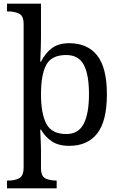

<svg xmlns="http://www.w3.org/2000/svg" viewBox="-20 -780 654 1040"><path d="M18 240V198H26Q60 198 84 185.5Q108 173 108 126V-650Q108 -694 83.5 -706Q59 -718 26 -718H18V-760H202V-576Q202 -554 201 -523Q200 -492 199 -469Q198 -446 198 -446H202Q225 -492 261 -519Q297 -546 355 -546Q454 -546 506.5 -479.5Q559 -413 559 -269Q559 -124 506.5 -57Q454 10 355 10Q297 10 260.5 -14.5Q224 -39 202 -78H198Q198 -78 198.5 -64Q199 -50 200 -30Q201 -10 201.5 8.5Q202 27 202 35V131Q202 175 226.5 186.5Q251 198 284 198H287V240ZM339 -54Q405 -54 433.5 -109.5Q462 -165 462 -270Q462 -377 433.5 -429.5Q405 -482 338 -482Q260 -482 231 -429.5Q202 -377 202 -269Q202 -165 231 -109.5Q260 -54 339 -54Z"/></svg>

Font: Noto Serif Yezidi
Style: Regular
Weight: 400
Designer: Dalton Maag Ltd
Foundry: Dalton Maag Ltd
Version: Version 1.001; ttfautohint (v1.8.4.7-5d5b)